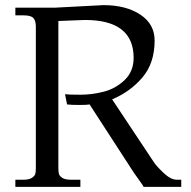

<svg xmlns="http://www.w3.org/2000/svg" viewBox="-20 -730 746 750"><path d="M194 -700 384 -710Q472 -710 528 -673Q584 -636 584 -572Q584 -483 536 -427Q488 -371 418 -342L580 -98Q590 -82 618.5 -55Q647 -28 670 -28H688V0H540Q543 0 521 -30Q499 -60 496 -66L330 -322Q320 -320 290 -320Q260 -320 242 -322L234 -362Q248 -360 294 -360Q340 -360 386 -372Q432 -384 467 -417.5Q502 -451 502 -504Q502 -652 312 -652L208 -648V-74Q208 -59 210 -51Q212 -43 223 -35.5Q234 -28 256 -28H294V0H40V-28H72Q94 -28 105 -35.5Q116 -43 118 -51Q120 -59 120 -74V-626Q120 -649 110.5 -659.5Q101 -670 72 -670H40V-700Z"/></svg>

Font: Montaga
Style: Regular
Weight: 400
Designer: Alejandra Rodriguez
Foundry: Alejandra Rodriguez
Version: Version 1.001